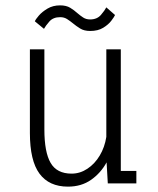

<svg xmlns="http://www.w3.org/2000/svg" viewBox="-20 -684 590 716"><path d="M233.5 12Q163 12 127.2 -36.5Q91.5 -85 91.5 -188V-500H145.5V-201Q145.5 -116.5 168.8 -76.5Q192 -36.5 247 -36.5Q278.5 -36.5 306 -54.8Q333.5 -73 352 -104Q370.5 -135 376.5 -173.5V-500H430.5V-46.5H488.5V0H382L377.5 -78.5Q356 -39 319.8 -13.5Q283.5 12 233.5 12ZM316.5 -568.5Q293.5 -568.5 278.8 -577.8Q264 -587 252 -597Q241 -606 230 -613Q219 -620 204.5 -620Q178 -620 163.8 -603.5Q149.5 -587 144 -576.5L110 -604.5Q112.5 -611.5 124.8 -625.8Q137 -640 157.2 -652Q177.5 -664 204 -664Q227 -664 241.8 -655Q256.5 -646 268 -635.5Q279 -626 290 -618.8Q301 -611.5 316 -611.5Q342 -611.5 356.5 -628.5Q371 -645.5 376.5 -656.5L409 -628Q406 -621 395.2 -606.8Q384.5 -592.5 365 -580.5Q345.5 -568.5 316.5 -568.5Z"/></svg>

Font: Trispace SemiCondensed ExtraLight
Style: Regular
Weight: 200
Width: 4
Designer: Tyler Finck
Foundry: Etcetera Type Company
Version: Version 1.210; ttfautohint (v1.8.3)